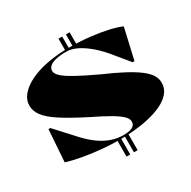

<svg xmlns="http://www.w3.org/2000/svg" viewBox="-204 -1011 1338 1347"><g transform="rotate(-30 465.0 -337.5)"><path d="M502 140V0H532V140ZM442 140V0H472V140ZM442 -718V-815H472V-718ZM502 -718V-815H532V-718ZM461 14Q391 14 315.5 7Q240 0 170 -12.5Q100 -25 46 -42L64 -301H79L222 -145Q267 -97 312 -65Q357 -33 404 -17Q451 -1 498 -1Q533 -1 554.5 -7Q576 -13 586.5 -25Q597 -37 597 -56Q597 -77 574 -100.5Q551 -124 497.5 -155.5Q444 -187 351 -232Q231 -293 160.5 -339Q90 -385 60 -425.5Q30 -466 30 -509Q30 -555 62.5 -594Q95 -633 154 -662.5Q213 -692 295 -708Q377 -724 476 -724Q561 -724 638 -715.5Q715 -707 778 -693Q841 -679 882 -661L825 -412H810L735 -503Q679 -575 627 -620Q575 -665 529.5 -687Q484 -709 443 -709Q393 -709 359 -701Q325 -693 307.5 -678Q290 -663 290 -641Q290 -619 316.5 -594Q343 -569 404 -535Q465 -501 570 -452Q667 -410 733.5 -374.5Q800 -339 840 -308Q880 -277 897.5 -248Q915 -219 915 -187Q915 -140 886.5 -106Q858 -72 810.5 -49Q763 -26 703.5 -12Q644 2 581.5 8Q519 14 461 14Z"/></g></svg>

Font: Kalnia SemiExpanded
Style: Bold
Weight: 700
Width: 6
Designer: Frida Medrano
Foundry: Frida Medrano
Version: Version 1.105